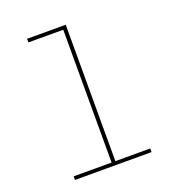

<svg xmlns="http://www.w3.org/2000/svg" viewBox="-133 -841 866 947"><g transform="rotate(-20 300.0 -367.5)"><path d="M99 0V-19H298V-716H115V-735H318V-19H501V0Z"/></g></svg>

Font: Iosevka Curly Thin Extended
Style: Regular
Weight: 100
Width: 7
Monospace: yes
Designer: Belleve Invis
Foundry: Belleve Invis
Version: Version 11.1.0; ttfautohint (v1.8.3)